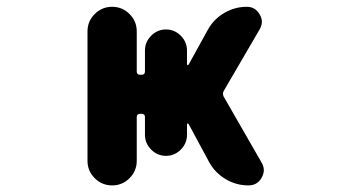

<svg xmlns="http://www.w3.org/2000/svg" viewBox="-20 -569 1040 571"><path d="M718.8 -17.6Q682.6 -17.6 651.4 -36.1Q620.1 -54.7 602.5 -85.9L541 -200.2Q540 -202.1 538.1 -201.7Q536.1 -201.2 536.1 -199.2V-168Q536.1 -142.6 517.6 -124Q499 -105.5 473.6 -105.5Q448.2 -105.5 429.7 -124Q411.1 -142.6 411.1 -168V-220.7Q411.1 -230.5 401.4 -230.5H396.5Q386.7 -230.5 386.7 -220.7V-90.8Q386.7 -60.5 365.2 -39.1Q343.8 -17.6 313.5 -17.6Q283.2 -17.6 261.7 -39.1Q240.2 -60.5 240.2 -90.8V-475.6Q240.2 -505.9 261.7 -527.3Q283.2 -548.8 313.5 -548.8Q343.8 -548.8 365.2 -527.3Q386.7 -505.9 386.7 -475.6V-356.4Q386.7 -346.7 396.5 -346.7H401.4Q411.1 -346.7 411.1 -356.4V-418.9Q411.1 -444.3 429.7 -462.9Q448.2 -481.4 473.6 -481.4Q499 -481.4 517.6 -462.9Q536.1 -444.3 536.1 -418.9V-377.9Q536.1 -376 538.1 -375.5Q540 -375 541 -377L598.6 -481.4Q616.2 -512.7 647.5 -530.8Q678.7 -548.8 713.9 -548.8Q739.3 -548.8 752 -526.4Q758.8 -515.6 758.8 -504.4Q758.8 -493.2 752 -481.4L645.5 -298.8Q640.6 -290 645.5 -281.2L757.8 -85.9Q764.6 -74.2 764.6 -63Q764.6 -51.8 757.8 -40Q745.1 -17.6 718.8 -17.6Z"/></svg>

Font: Rounded-X Mgen+ 2m bold
Style: Bold
Weight: 700
Designer: [Source Han Sans]
Ryoko NISHIZUKA  (kana & ideographs); Paul D. Hunt (Latin, Greek & Cyrillic); Wenlong ZHANG  (bopomofo
Version: Version 1.059.20150602